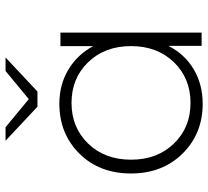

<svg xmlns="http://www.w3.org/2000/svg" viewBox="-50 -716 769 710"><g transform="rotate(-90 335.0 -360.5)"><path d="M352 -607H296L170 -725H220L324 -639L428 -725H478ZM520 -522H570V0H521V-123Q490 -62 434 -29Q378 4 307 4Q196 4 122.5 -70.5Q49 -145 49 -261Q49 -378 122.5 -452Q196 -526 307 -526Q377 -526 432.5 -493Q488 -460 520 -401ZM159.5 -102.5Q219 -41 310 -41Q401 -41 460.5 -102.5Q520 -164 520 -261Q520 -358 460.5 -419.5Q401 -481 310 -481Q219 -481 159.5 -419.5Q100 -358 100 -261Q100 -164 159.5 -102.5Z"/></g></svg>

Font: mBank Light
Style: Regular
Weight: 300
Designer: Julieta Ulanovsky
Foundry: Julieta Ulanovsky
Version: Version 7.200;PS 007.200;hotconv 1.0.88;makeotf.lib2.5.64775